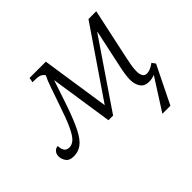

<svg xmlns="http://www.w3.org/2000/svg" viewBox="-164 -763 1201 1201"><g transform="rotate(-45 436.0 -163.0)"><path d="M785 0Q760 10 734 10Q695 10 676.5 -16.5Q658 -43 658 -84Q658 -121 672 -186L726 -438H723L425 0H384L321 -418Q310 -386 297.5 -347.5Q285 -309 268 -260Q232 -154 202.5 -96Q173 -38 142 -15.5Q111 7 72 7Q33 7 18 -15.5Q3 -38 3 -60Q3 -82 15.5 -96Q28 -110 46 -110Q46 -83 57 -67.5Q68 -52 91 -52Q114 -52 135 -70.5Q156 -89 180 -140.5Q204 -192 237 -291Q261 -359 276 -403.5Q291 -448 306 -476Q294 -493 278 -498.5Q262 -504 234 -504H216L222 -536H366L434 -83L743 -536H812L740 -201Q734 -174 729 -145Q724 -116 724 -93Q724 -66 733 -51Q742 -36 762 -36Q790 -36 828 -64L845 -40L722 210H651Z"/></g></svg>

Font: Noto Serif Light
Style: Italic
Weight: 300
Italic angle: -12°
Designer: Monotype Design Team
Foundry: Monotype Imaging Inc.
Version: Version 2.013